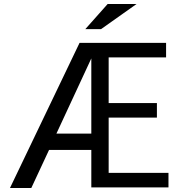

<svg xmlns="http://www.w3.org/2000/svg" viewBox="-20 -940 905 963"><path d="M767 -350V-423H525V-652H813V-725H379L30 3H137L226 -188H438V0H825V-73H525V-350ZM438 -647V-270H263ZM408 -794H487L665 -920H520Z"/></svg>

Font: Sawarabi Gothic
Style: Regular
Weight: 400
Designer: mshio (mshio@users.sourceforge.jp)
Version: Version 20141215